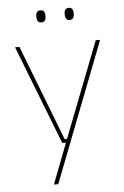

<svg xmlns="http://www.w3.org/2000/svg" viewBox="-57 -689 583 901"><g transform="rotate(-5 235.0 -238.0)"><path d="M229 -35.5H246.5L238 -31L414.5 -485.5H435L180.5 172H160L236.5 -26.5L241.5 -19H216L34.5 -485.5H55ZM168 -591Q157 -591 151.8 -597.8Q146.5 -604.5 146.5 -618.5V-621.5Q146.5 -634.5 151.8 -641.2Q157 -648 168 -648Q179 -648 184.2 -641.2Q189.5 -634.5 189.5 -621.5V-618.5Q189.5 -604.5 184.2 -597.8Q179 -591 168 -591ZM301.5 -591Q290.5 -591 285.2 -597.8Q280 -604.5 280 -618.5V-621.5Q280 -634.5 285.2 -641.2Q290.5 -648 301.5 -648Q312 -648 317.2 -641.2Q322.5 -634.5 322.5 -621.5V-618.5Q322.5 -604.5 317.2 -597.8Q312 -591 301.5 -591Z"/></g></svg>

Font: Anek Malayalam Thin
Style: Regular
Weight: 250
Version: Version 1.003